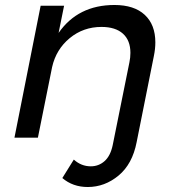

<svg xmlns="http://www.w3.org/2000/svg" viewBox="-20 -552 699 770"><path d="M603 -382Q603 -356 597 -327L528 18Q511 106 455.5 152Q400 198 332 198Q272 198 230 162L276 88Q306 115 344 115Q376 115 399.5 94Q423 73 432 30L499 -302Q503 -321 503 -340Q503 -390 473 -417Q443 -444 387 -444Q314 -444 259.5 -399Q205 -354 189 -283L132 0H38L143 -529H237L215 -420Q293 -532 439 -532Q518 -532 560.5 -492.5Q603 -453 603 -382Z"/></svg>

Font: Gontserrat
Style: Italic
Weight: 400
Italic angle: -11.3°
Designer: Julieta Ulanovsky
Foundry: Julieta Ulanovsky
Version: Version 6.001